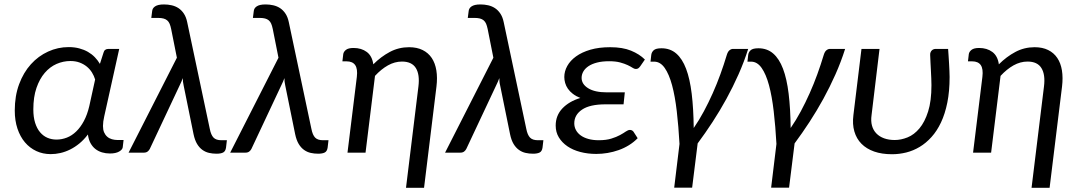

<svg xmlns="http://www.w3.org/2000/svg" viewBox="-20 -702 4940 883"><path d="M485.4 3.9Q466.3 3.9 449.2 -1.2Q432.1 -6.3 418.7 -16.8Q405.3 -27.3 396.2 -43.9Q387.2 -60.5 384.3 -83.5Q366.2 -59.6 345.5 -42.5Q324.7 -25.4 302.5 -14.4Q280.3 -3.4 257.8 1.7Q235.4 6.8 213.4 6.8Q177.2 6.8 147 -7.3Q116.7 -21.5 94.7 -47.4Q72.8 -73.2 60.3 -110.4Q47.9 -147.5 47.9 -193.8Q47.9 -260.7 67.9 -314.7Q87.9 -368.7 122.1 -406.5Q156.2 -444.3 201.2 -464.8Q246.1 -485.4 295.9 -485.4Q322.3 -485.4 344.5 -479.5Q366.7 -473.6 384.5 -463.4Q402.3 -453.1 416 -439Q429.7 -424.8 439.5 -408.2L456.1 -460Q460.4 -477.1 479 -477.1H528.3L471.7 -222.2Q465.3 -192.9 459.5 -167.5Q453.6 -142.1 453.6 -122.6Q453.6 -105.5 458.7 -93.5Q463.9 -81.5 472.9 -73.5Q481.9 -65.4 494.4 -61.8Q506.8 -58.1 521 -58.1H548.3L544.4 -24.4Q543 -13.7 527.6 -4.9Q512.2 3.9 485.4 3.9ZM239.7 -60.1Q264.2 -60.1 287.4 -69.1Q310.5 -78.1 330.3 -97.2Q350.1 -116.2 365.7 -145.3Q381.3 -174.3 390.6 -213.9L417.5 -336.4Q412.6 -353 403.1 -368.4Q393.6 -383.8 379.4 -395.5Q365.2 -407.2 346.4 -414.3Q327.6 -421.4 303.7 -421.4Q271 -421.4 240.2 -408Q209.5 -394.5 185.8 -366.9Q162.1 -339.4 147.7 -297.6Q133.3 -255.9 133.3 -198.7Q133.3 -163.1 141.6 -137Q149.9 -110.8 164.3 -93.8Q178.7 -76.7 198 -68.4Q217.3 -60.1 239.7 -60.1Z M793.5 -436.5 767.1 -568.8Q764.2 -583 760 -592.8Q755.9 -602.5 748.8 -608.4Q741.7 -614.3 731.7 -616.9Q721.7 -619.6 707 -619.6H675.8L679.7 -650.4Q680.2 -656.7 683.3 -662.4Q686.5 -668 692.9 -672.4Q699.2 -676.8 709.2 -679.2Q719.2 -681.6 734.4 -681.6Q752.4 -681.6 769.5 -677.7Q786.6 -673.8 800.8 -664.6Q814.9 -655.3 825.4 -639.6Q835.9 -624 840.8 -600.6L944.8 -109.4Q950.2 -81.5 961.9 -69.3Q973.6 -57.1 998 -57.1H1023.4L1019.5 -23.4Q1017.1 -6.3 1006.3 -0.7Q995.6 4.9 975.6 4.9Q958 4.9 941.7 1.2Q925.3 -2.4 911.1 -12.5Q897 -22.5 886.5 -39.8Q876 -57.1 870.1 -85L824.7 -308.1Q822.3 -317.9 821.5 -326.2Q820.8 -334.5 820.8 -342.8Q817.9 -334.5 814.2 -326.4Q810.5 -318.4 806.6 -310.1L668.9 -17.1Q665.5 -10.3 658.9 -5.1Q652.3 0 641.6 0H571.3Z M1260.7 -436.5 1234.4 -568.8Q1231.4 -583 1227.3 -592.8Q1223.1 -602.5 1216.1 -608.4Q1209 -614.3 1199 -616.9Q1189 -619.6 1174.3 -619.6H1143.1L1147 -650.4Q1147.5 -656.7 1150.6 -662.4Q1153.8 -668 1160.2 -672.4Q1166.5 -676.8 1176.5 -679.2Q1186.5 -681.6 1201.7 -681.6Q1219.7 -681.6 1236.8 -677.7Q1253.9 -673.8 1268.1 -664.6Q1282.2 -655.3 1292.7 -639.6Q1303.2 -624 1308.1 -600.6L1412.1 -109.4Q1417.5 -81.5 1429.2 -69.3Q1440.9 -57.1 1465.3 -57.1H1490.7L1486.8 -23.4Q1484.4 -6.3 1473.6 -0.7Q1462.9 4.9 1442.9 4.9Q1425.3 4.9 1408.9 1.2Q1392.6 -2.4 1378.4 -12.5Q1364.3 -22.5 1353.8 -39.8Q1343.3 -57.1 1337.4 -85L1292 -308.1Q1289.6 -317.9 1288.8 -326.2Q1288.1 -334.5 1288.1 -342.8Q1285.2 -334.5 1281.5 -326.4Q1277.8 -318.4 1273.9 -310.1L1136.2 -17.1Q1132.8 -10.3 1126.2 -5.1Q1119.6 0 1108.9 0H1038.6Z M1930.2 161.6H1847.2L1904.3 -304.2Q1911.1 -358.9 1892.6 -388.9Q1874 -418.9 1828.6 -418.9Q1795.4 -418.9 1764.2 -401.4Q1732.9 -383.8 1704.6 -353L1661.1 0H1578.1L1621.1 -348.6Q1625.5 -385.3 1613.5 -402.6Q1601.6 -419.9 1573.7 -419.9H1554.7L1558.6 -453.1Q1560.1 -463.9 1571 -472.7Q1582 -481.4 1606 -481.4Q1642.1 -481.4 1666.7 -463.1Q1691.4 -444.8 1696.8 -406.2Q1731.9 -441.4 1772.7 -463.1Q1813.5 -484.9 1861.3 -484.9Q1897.5 -484.9 1923.6 -471.9Q1949.7 -459 1965.6 -435.3Q1981.4 -411.6 1986.8 -378.2Q1992.2 -344.7 1987.3 -304.2Z M2249 -436.5 2222.7 -568.8Q2219.7 -583 2215.6 -592.8Q2211.4 -602.5 2204.3 -608.4Q2197.3 -614.3 2187.3 -616.9Q2177.2 -619.6 2162.6 -619.6H2131.3L2135.3 -650.4Q2135.7 -656.7 2138.9 -662.4Q2142.1 -668 2148.4 -672.4Q2154.8 -676.8 2164.8 -679.2Q2174.8 -681.6 2189.9 -681.6Q2208 -681.6 2225.1 -677.7Q2242.2 -673.8 2256.3 -664.6Q2270.5 -655.3 2281 -639.6Q2291.5 -624 2296.4 -600.6L2400.4 -109.4Q2405.8 -81.5 2417.5 -69.3Q2429.2 -57.1 2453.6 -57.1H2479L2475.1 -23.4Q2472.7 -6.3 2461.9 -0.7Q2451.2 4.9 2431.2 4.9Q2413.6 4.9 2397.2 1.2Q2380.9 -2.4 2366.7 -12.5Q2352.5 -22.5 2342 -39.8Q2331.5 -57.1 2325.7 -85L2280.3 -308.1Q2277.8 -317.9 2277.1 -326.2Q2276.4 -334.5 2276.4 -342.8Q2273.4 -334.5 2269.8 -326.4Q2266.1 -318.4 2262.2 -310.1L2124.5 -17.1Q2121.1 -10.3 2114.5 -5.1Q2107.9 0 2097.2 0H2026.9Z M2924.3 -397Q2918.5 -389.2 2914.1 -387Q2909.7 -384.8 2903.8 -384.8Q2897.5 -384.8 2888.9 -390.4Q2880.4 -396 2866.5 -402.6Q2852.5 -409.2 2832 -414.8Q2811.5 -420.4 2781.2 -420.4Q2749.5 -420.4 2725.8 -414.3Q2702.1 -408.2 2686.5 -397.7Q2670.9 -387.2 2662.8 -373.3Q2654.8 -359.4 2654.8 -343.8Q2654.8 -314.9 2685.1 -296.1Q2715.3 -277.3 2770.5 -277.3H2853.5L2847.7 -222.2H2764.6Q2692.9 -222.2 2657 -198Q2621.1 -173.8 2621.1 -134.8Q2621.1 -118.2 2628.7 -104Q2636.2 -89.8 2650.6 -79.3Q2665 -68.8 2686 -63Q2707 -57.1 2733.4 -57.1Q2767.6 -57.1 2791.3 -64.5Q2814.9 -71.8 2831.3 -80.8Q2847.7 -89.8 2858.2 -97.2Q2868.7 -104.5 2877 -104.5Q2886.7 -104.5 2893.1 -96.7L2912.6 -66.4Q2894.5 -47.9 2872.3 -34.2Q2850.1 -20.5 2825.2 -11.7Q2800.3 -2.9 2774.2 1.5Q2748 5.9 2722.2 5.9Q2682.6 5.9 2648.4 -3.2Q2614.3 -12.2 2589.4 -29.3Q2564.5 -46.4 2550 -70.3Q2535.6 -94.2 2535.6 -124.5Q2535.6 -170.9 2566.4 -203.4Q2597.2 -235.8 2648.9 -251.5Q2628.9 -259.3 2614.7 -270.3Q2600.6 -281.2 2591.8 -293.9Q2583 -306.6 2579.1 -320.6Q2575.2 -334.5 2575.2 -347.7Q2575.2 -374 2588.9 -398.7Q2602.5 -423.3 2629.2 -442.6Q2655.8 -461.9 2695.1 -473.4Q2734.4 -484.9 2786.1 -484.9Q2843.3 -484.9 2882.1 -469Q2920.9 -453.1 2945.8 -428.2Z M3080.6 161.1 3105 -40Q3100.6 -120.6 3092.5 -189.9Q3084.5 -259.3 3070.8 -310.1Q3057.1 -360.8 3036.9 -389.6Q3016.6 -418.5 2988.3 -418.5H2971.7L2975.1 -449.2Q2976.6 -461.9 2986.3 -470.9Q2996.1 -480 3022 -480Q3062 -480 3089.8 -456.1Q3117.7 -432.1 3135.3 -385.7Q3152.8 -339.4 3161.1 -271Q3169.4 -202.6 3170.4 -113.3Q3195.3 -149.4 3217 -189.9Q3238.8 -230.5 3257.8 -273.2Q3276.9 -315.9 3293 -360.4Q3309.1 -404.8 3322.3 -448.7Q3327.1 -464.8 3335 -470.9Q3342.8 -477.1 3351.1 -477.1H3420.9Q3401.9 -417 3376.2 -359.4Q3350.6 -301.8 3320.6 -247.1Q3290.5 -192.4 3257.1 -141.1Q3223.6 -89.8 3188.5 -42.5L3163.1 161.1Z M3526.4 161.1 3550.8 -40Q3546.4 -120.6 3538.3 -189.9Q3530.3 -259.3 3516.6 -310.1Q3502.9 -360.8 3482.7 -389.6Q3462.4 -418.5 3434.1 -418.5H3417.5L3420.9 -449.2Q3422.4 -461.9 3432.1 -470.9Q3441.9 -480 3467.8 -480Q3507.8 -480 3535.6 -456.1Q3563.5 -432.1 3581.1 -385.7Q3598.6 -339.4 3606.9 -271Q3615.2 -202.6 3616.2 -113.3Q3641.1 -149.4 3662.8 -189.9Q3684.6 -230.5 3703.6 -273.2Q3722.7 -315.9 3738.8 -360.4Q3754.9 -404.8 3768.1 -448.7Q3772.9 -464.8 3780.8 -470.9Q3788.6 -477.1 3796.9 -477.1H3866.7Q3847.7 -417 3822 -359.4Q3796.4 -301.8 3766.4 -247.1Q3736.3 -192.4 3702.9 -141.1Q3669.4 -89.8 3634.3 -42.5L3608.9 161.1Z M4024.9 -477.1 3988.3 -172.9Q3984.4 -145.5 3990.2 -124.3Q3996.1 -103 4010.3 -88.4Q4024.4 -73.7 4045.9 -65.9Q4067.4 -58.1 4094.7 -58.1Q4124 -58.1 4154.1 -70.3Q4184.1 -82.5 4208.5 -111.6Q4232.9 -140.6 4248.3 -189Q4263.7 -237.3 4263.7 -310.1Q4263.7 -324.2 4262.9 -341.8Q4262.2 -359.4 4261.2 -377.7Q4260.3 -396 4259.3 -414.3Q4258.3 -432.6 4257.8 -448.7Q4257.3 -456.5 4259.8 -461.9Q4262.2 -467.3 4265.9 -470.7Q4269.5 -474.1 4274.2 -475.6Q4278.8 -477.1 4283.2 -477.1H4340.3Q4341.3 -462.4 4342.5 -445.1Q4343.8 -427.7 4344.7 -410.2Q4345.7 -392.6 4346.4 -376.2Q4347.2 -359.9 4347.2 -347.7Q4347.2 -282.2 4336.7 -230.2Q4326.2 -178.2 4307.6 -138.9Q4289.1 -99.6 4263.9 -71.8Q4238.8 -43.9 4209.5 -26.4Q4180.2 -8.8 4147.7 -0.7Q4115.2 7.3 4082.5 7.3Q4035.6 7.3 4000.2 -5.1Q3964.8 -17.6 3941.9 -40.8Q3918.9 -64 3909.2 -97.4Q3899.4 -130.9 3904.8 -172.9L3941.9 -477.1Z M4807.1 161.6H4724.1L4781.2 -304.2Q4788.1 -358.9 4769.5 -388.9Q4751 -418.9 4705.6 -418.9Q4672.4 -418.9 4641.1 -401.4Q4609.9 -383.8 4581.5 -353L4538.1 0H4455.1L4498 -348.6Q4502.4 -385.3 4490.5 -402.6Q4478.5 -419.9 4450.7 -419.9H4431.6L4435.5 -453.1Q4437 -463.9 4448 -472.7Q4459 -481.4 4482.9 -481.4Q4519 -481.4 4543.7 -463.1Q4568.4 -444.8 4573.7 -406.2Q4608.9 -441.4 4649.7 -463.1Q4690.4 -484.9 4738.3 -484.9Q4774.4 -484.9 4800.5 -471.9Q4826.7 -459 4842.5 -435.3Q4858.4 -411.6 4863.8 -378.2Q4869.1 -344.7 4864.3 -304.2Z"/></svg>

Font: Carlito
Style: Italic
Weight: 400
Italic angle: -7°
Designer: Lukasz Dziedzic
Foundry: tyPoland Lukasz Dziedzic
Version: Version 1.104